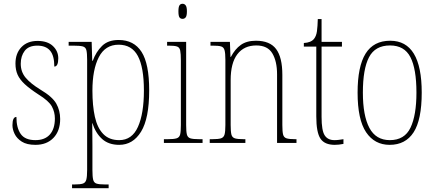

<svg xmlns="http://www.w3.org/2000/svg" viewBox="-20 -758 2309 1018"><path d="M168 10Q122 10 95.5 -7Q69 -24 57.5 -48Q46 -72 46 -94Q46 -138 67 -138Q67 -80 90 -47.5Q113 -15 168 -15Q218 -15 244.5 -45Q271 -75 271 -130Q271 -164 255 -193.5Q239 -223 184 -257Q138 -287 111.5 -311.5Q85 -336 73.5 -361.5Q62 -387 62 -421Q62 -475 93.5 -508Q125 -541 179 -541Q232 -541 260.5 -514Q289 -487 289 -449Q289 -405 268 -405Q268 -463 245.5 -489.5Q223 -516 178 -516Q132 -516 111 -488.5Q90 -461 90 -420Q90 -377 116 -346Q142 -315 194 -283Q258 -245 278.5 -208.5Q299 -172 299 -127Q299 -64 263.5 -27Q228 10 168 10Z M362 240V220H375Q405 220 419 215.5Q433 211 437.5 195Q442 179 442 143V-441Q442 -476 438 -492Q434 -508 418.5 -512Q403 -516 368 -516H344V-536H466L469 -436H472Q489 -483 521 -514.5Q553 -546 609 -546Q690 -546 730.5 -483Q771 -420 771 -279Q771 -130 728 -60Q685 10 612 10Q556 10 521.5 -21Q487 -52 470 -105H469Q469 -88 469.5 -58Q470 -28 470 14V143Q470 179 474 195Q478 211 492 215.5Q506 220 536 220H556V240ZM612 -15Q680 -15 711.5 -85.5Q743 -156 743 -278Q743 -401 711 -461Q679 -521 609 -521Q538 -521 504 -455Q470 -389 470 -277Q470 -198 483 -139Q496 -80 527.5 -47.5Q559 -15 612 -15Z M948 -658Q937 -658 931.5 -666Q926 -674 926 -698Q926 -721 931.5 -729.5Q937 -738 948 -738Q958 -738 964.5 -729.5Q971 -721 971 -698Q971 -674 964.5 -666Q958 -658 948 -658ZM849 0V-20H869Q901 -20 916 -24.5Q931 -29 935 -44.5Q939 -60 939 -95V-437Q939 -473 935.5 -490Q932 -507 918.5 -511.5Q905 -516 875 -516H866V-536H967V-95Q967 -60 971 -44.5Q975 -29 989.5 -24.5Q1004 -20 1036 -20H1054V0Z M1092 0V-20H1105Q1137 -20 1151.5 -24.5Q1166 -29 1170.5 -44.5Q1175 -60 1175 -95V-441Q1175 -476 1170.5 -492Q1166 -508 1152 -512Q1138 -516 1108 -516H1096V-536H1199L1202 -456H1204Q1226 -498 1257 -520Q1288 -542 1337 -542Q1411 -542 1444 -498Q1477 -454 1477 -361V-95Q1477 -60 1481 -44.5Q1485 -29 1499.5 -24.5Q1514 -20 1545 -20H1552V0H1449V-364Q1449 -433 1424 -475Q1399 -517 1339 -517Q1274 -517 1238.5 -470.5Q1203 -424 1203 -333V-95Q1203 -60 1207 -44.5Q1211 -29 1225.5 -24.5Q1240 -20 1272 -20H1281V0Z M1755 10Q1701 10 1679 -23Q1657 -56 1657 -141V-511H1591V-530Q1629 -532 1645 -552Q1657 -567 1660.5 -592.5Q1664 -618 1665 -657H1685V-536H1793V-511H1685V-138Q1685 -66 1701.5 -40.5Q1718 -15 1753 -15Q1766 -15 1776.5 -16.5Q1787 -18 1801 -20V5Q1776 10 1755 10Z M2046 10Q1966 10 1921 -57Q1876 -124 1876 -267Q1876 -406 1918.5 -474Q1961 -542 2049 -542Q2216 -542 2216 -267Q2216 -123 2173 -56.5Q2130 10 2046 10ZM2047 -15Q2125 -15 2156.5 -81Q2188 -147 2188 -267Q2188 -393 2156 -455Q2124 -517 2048 -517Q1969 -517 1936.5 -454.5Q1904 -392 1904 -267Q1904 -145 1938.5 -80Q1973 -15 2047 -15Z"/></svg>

Font: Noto Serif Armenian Condensed Thin
Style: Regular
Weight: 100
Width: 3
Designer: Monotype Design Team
Foundry: Monotype Imaging Inc.
Version: Version 2.008; ttfautohint (v1.8.4.7-5d5b)